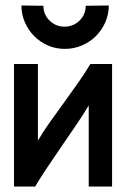

<svg xmlns="http://www.w3.org/2000/svg" viewBox="-20 -681 461 699"><path d="M376 -661Q376 -628 363 -599Q350 -570 328 -548.5Q306 -527 277 -515Q248 -503 216 -503Q183 -503 154.5 -515.5Q126 -528 104.5 -549.5Q83 -571 70.5 -600Q58 -629 58 -661L138 -660Q138 -628 160.5 -606Q183 -584 215 -584Q247 -584 269.5 -606Q292 -628 292 -660ZM303 -2V-297Q284 -265 258 -227Q232 -189 205 -149.5Q178 -110 152.5 -72Q127 -34 108 -2H31V-448H118V-169Q137 -202 162.5 -237.5Q188 -273 214 -309Q240 -345 265 -380.5Q290 -416 309 -448H388V-2Z"/></svg>

Font: Fundamental  Brigade
Style: Regular
Weight: 400
Designer: Peter Wiegel, original typeface by Arno Drescher 1935
Foundry: Peter Wiegel
Version: Version 0.000 2012 initial release